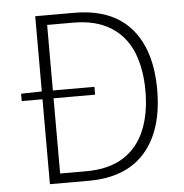

<svg xmlns="http://www.w3.org/2000/svg" viewBox="-52 -778 793 829"><g transform="rotate(-5 344.5 -364.0)"><path d="M41 -400 133 -402H359V-368H41ZM131 -728H299Q462 -728 545 -633.5Q628 -539 628 -366Q628 -192 544.5 -96Q461 0 299 0H131ZM455 -83Q517 -123 547 -195.5Q577 -268 577 -366Q577 -460 548 -533Q517 -607 453 -646.5Q389 -686 292 -686H179V-42H292Q391 -42 455 -83Z"/></g></svg>

Font: Merged Yaku Han JP ExtraLight
Style: Regular
Weight: 250
Designer: Ryoko NISHIZUKA 西塚涼子 (kana, bopomofo & ideographs); Paul D. Hunt (Latin, Greek & Cyrillic); Sandoll Communications 산돌커뮤니
Foundry: Adobe
Version: Version 2.004